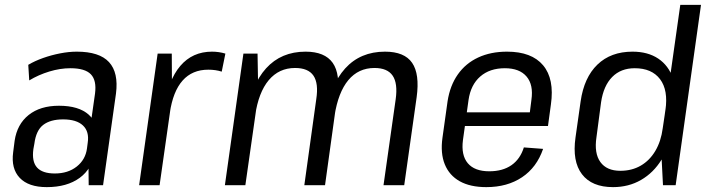

<svg xmlns="http://www.w3.org/2000/svg" viewBox="-20 -760 2908 788"><path d="M342 -179 370 -376Q377 -430 353 -455Q329 -480 269 -480Q227 -480 182.5 -466.5Q138 -453 100 -430L96 -494Q123 -510 157 -522Q191 -534 227 -541Q263 -548 295 -548Q388 -548 427.5 -505Q467 -462 456 -376L403 0H344ZM172 8Q97 8 61 -30Q25 -68 34 -135L40 -182Q50 -250 97.5 -288Q145 -326 222 -326Q303 -326 344 -289.5Q385 -253 375 -185L368 -137Q359 -68 307 -30Q255 8 172 8ZM205 -48Q259 -48 295 -76.5Q331 -105 337 -151L340 -174Q347 -220 320.5 -245Q294 -270 239 -270Q187 -270 157.5 -247.5Q128 -225 121 -170L117 -148Q110 -97 132 -72.5Q154 -48 205 -48Z M627 -540H685L686 -358L635 0H551ZM654 -318Q670 -431 720 -489.5Q770 -548 850 -548Q864 -548 878 -546Q892 -544 905 -540L890 -466Q865 -474 835 -474Q769 -474 729.5 -429.5Q690 -385 677 -297Z M1604 -353Q1613 -418 1591.5 -449.5Q1570 -481 1517 -481Q1451 -481 1409.5 -431Q1368 -381 1353 -285L1307 -217L1315 -278Q1334 -410 1396.5 -479Q1459 -548 1560 -548Q1640 -548 1671.5 -502Q1703 -456 1690 -361L1639 0H1554ZM979 -540H1037L1040 -371L987 0H903ZM1278 -353Q1288 -418 1266.5 -449.5Q1245 -481 1191 -481Q1125 -481 1083 -431Q1041 -381 1027 -285L981 -217L990 -278Q1010 -411 1072 -479.5Q1134 -548 1234 -548Q1313 -548 1345.5 -502Q1378 -456 1364 -361L1314 0H1229Z M1976 8Q1910 8 1867 -16Q1824 -40 1805.5 -85.5Q1787 -131 1796 -195L1817 -345Q1827 -409 1859 -454.5Q1891 -500 1942.5 -524Q1994 -548 2061 -548Q2162 -548 2209 -492Q2256 -436 2241 -331L2229 -243H1872L1880 -299H2169L2151 -271L2161 -350Q2170 -412 2141 -446Q2112 -480 2052 -480Q1990 -480 1951 -446Q1912 -412 1903 -350L1880 -185Q1872 -123 1900 -90Q1928 -57 1988 -57Q2043 -57 2079 -82Q2115 -107 2130 -155L2209 -149Q2183 -73 2122.5 -32.5Q2062 8 1976 8Z M2496 8Q2409 8 2368.5 -45Q2328 -98 2342 -196L2363 -344Q2377 -442 2432 -495Q2487 -548 2576 -548Q2639 -548 2681.5 -519.5Q2724 -491 2742 -438.5Q2760 -386 2750 -313L2738 -231Q2728 -158 2695 -104.5Q2662 -51 2611 -21.5Q2560 8 2496 8ZM2526 -59Q2573 -59 2609.5 -80Q2646 -101 2669.5 -140.5Q2693 -180 2700 -234L2711 -308Q2723 -390 2689 -435Q2655 -480 2585 -480Q2528 -480 2492.5 -444Q2457 -408 2447 -341L2428 -197Q2418 -131 2444 -95Q2470 -59 2526 -59ZM2692 -175 2772 -740H2857L2753 0H2701Z"/></svg>

Font: Pathway Extreme SemiCondensed
Style: Italic
Weight: 400
Width: 4
Italic angle: -8°
Version: Version 1.001;gftools[0.9.26]